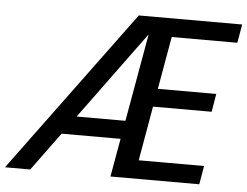

<svg xmlns="http://www.w3.org/2000/svg" viewBox="-72 -762 1063 825"><g transform="rotate(5 459.0 -350.0)"><path d="M-22 0 494 -700H940L926 -620H643L603 -393H855L842 -315H589L548 -80H830L816 0H433L543 -621H542L87 0ZM148 -165 200 -244H524L517 -165Z"/></g></svg>

Font: DM Sans 28pt Medium
Style: Italic
Weight: 500
Italic angle: -10°
Version: Version 4.004;gftools[0.9.30]